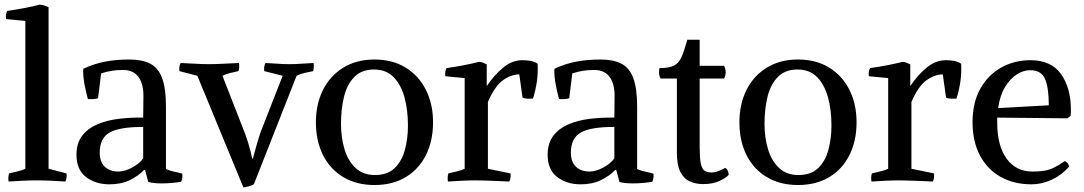

<svg xmlns="http://www.w3.org/2000/svg" viewBox="-20 -776 4662 826"><path d="M189 -50 266 -30Q269 -11 261 5Q234 3 200.5 1.5Q167 0 139 0Q111 0 78 1.5Q45 3 17 5Q14 -14 19 -30Q38 -35 56.5 -39Q75 -43 89 -50V-686L6 -694Q3 -714 11 -729Q47 -734 83.5 -741Q120 -748 151 -756Q161 -755 170 -752.5Q179 -750 189 -745Z M451 17Q391 17 350 -14.5Q309 -46 309 -110Q309 -160 333.5 -192Q358 -224 399.5 -241.5Q441 -259 492 -265Q543 -271 596 -270L597 -358Q598 -414 576 -444.5Q554 -475 509 -475Q484 -475 461 -471.5Q438 -468 415 -460L402 -354Q394 -350 380 -349.5Q366 -349 358 -350Q349 -383 343 -416Q337 -449 338 -480Q385 -502 432.5 -511Q480 -520 536 -520Q592 -520 626.5 -502Q661 -484 677.5 -440Q694 -396 694 -317V-49Q711 -41 729 -37.5Q747 -34 764 -29Q767 -10 759 6Q743 9 720.5 11Q698 13 675 13Q642 13 618 7L604 -45H600Q575 -19 538 -1Q501 17 451 17ZM489 -38Q517 -38 549 -55.5Q581 -73 596 -95V-230Q493 -230 451 -205.5Q409 -181 409 -120Q409 -79 431 -58.5Q453 -38 489 -38Z M829 -450 752 -470Q749 -489 757 -505Q784 -504 817.5 -502Q851 -500 879 -500Q908 -500 944 -502Q980 -504 1008 -505Q1011 -486 1006 -470Q988 -466 970.5 -462Q953 -458 937 -450L1023 -230Q1037 -196 1047.5 -162Q1058 -128 1065 -94H1068Q1076 -123 1083.5 -150.5Q1091 -178 1101 -207L1196 -450L1117 -470Q1114 -489 1122 -505Q1149 -504 1173 -502Q1197 -500 1225 -500Q1254 -500 1277.5 -502Q1301 -504 1329 -505Q1332 -486 1327 -470Q1308 -466 1289.5 -462Q1271 -458 1256 -450L1072 17Q1065 21 1050.5 25.5Q1036 30 1027 30Z M1339 -250Q1339 -328 1369.5 -389Q1400 -450 1457 -485Q1514 -520 1591 -520Q1669 -520 1725.5 -485Q1782 -450 1812.5 -389Q1843 -328 1843 -250Q1843 -170 1812.5 -109Q1782 -48 1725.5 -14Q1669 20 1591 20Q1514 20 1457 -14Q1400 -48 1369.5 -109Q1339 -170 1339 -250ZM1735 -236Q1735 -303 1720 -357.5Q1705 -412 1673 -444.5Q1641 -477 1589 -477Q1536 -477 1504.5 -445Q1473 -413 1460 -360Q1447 -307 1447 -243Q1447 -185 1462 -134.5Q1477 -84 1509.5 -53.5Q1542 -23 1593 -23Q1647 -23 1678 -53Q1709 -83 1722 -132Q1735 -181 1735 -236Z M2079 -50 2176 -30Q2179 -11 2171 5Q2153 4 2126.5 3Q2100 2 2074 1Q2048 0 2029 0Q2001 0 1968 1.5Q1935 3 1907 5Q1904 -14 1909 -30Q1928 -35 1946.5 -39Q1965 -43 1979 -50V-440L1896 -448Q1893 -468 1901 -483Q1937 -488 1973.5 -495Q2010 -502 2041 -510Q2051 -509 2057.5 -506.5Q2064 -504 2074 -499V-408L2075 -407Q2106 -453 2144.5 -485Q2183 -517 2227 -517Q2244 -517 2260.5 -514.5Q2277 -512 2293 -502Q2295 -461 2289.5 -424Q2284 -387 2273 -352Q2266 -351 2251 -351.5Q2236 -352 2228 -356L2214 -456Q2179 -456 2143.5 -430.5Q2108 -405 2079 -337Z M2478 17Q2418 17 2377 -14.5Q2336 -46 2336 -110Q2336 -160 2360.5 -192Q2385 -224 2426.5 -241.5Q2468 -259 2519 -265Q2570 -271 2623 -270L2624 -358Q2625 -414 2603 -444.5Q2581 -475 2536 -475Q2511 -475 2488 -471.5Q2465 -468 2442 -460L2429 -354Q2421 -350 2407 -349.5Q2393 -349 2385 -350Q2376 -383 2370 -416Q2364 -449 2365 -480Q2412 -502 2459.5 -511Q2507 -520 2563 -520Q2619 -520 2653.5 -502Q2688 -484 2704.5 -440Q2721 -396 2721 -317V-49Q2738 -41 2756 -37.5Q2774 -34 2791 -29Q2794 -10 2786 6Q2770 9 2747.5 11Q2725 13 2702 13Q2669 13 2645 7L2631 -45H2627Q2602 -19 2565 -1Q2528 17 2478 17ZM2516 -38Q2544 -38 2576 -55.5Q2608 -73 2623 -95V-230Q2520 -230 2478 -205.5Q2436 -181 2436 -120Q2436 -79 2458 -58.5Q2480 -38 2516 -38Z M3005 16Q2973 16 2947 4Q2921 -8 2906.5 -37.5Q2892 -67 2892 -119V-438H2822Q2816 -449 2815.5 -460.5Q2815 -472 2817 -483Q2859 -483 2880 -494Q2901 -505 2912.5 -532Q2924 -559 2937 -605H2990V-493H3095Q3109 -464 3095 -438H2990V-144Q2990 -98 2994.5 -74.5Q2999 -51 3010 -42.5Q3021 -34 3040 -34Q3056 -34 3071 -40Q3086 -46 3100 -54Q3114 -45 3115 -24Q3104 -11 3075 2.5Q3046 16 3005 16Z M3161 -250Q3161 -328 3191.5 -389Q3222 -450 3279 -485Q3336 -520 3413 -520Q3491 -520 3547.5 -485Q3604 -450 3634.5 -389Q3665 -328 3665 -250Q3665 -170 3634.5 -109Q3604 -48 3547.5 -14Q3491 20 3413 20Q3336 20 3279 -14Q3222 -48 3191.5 -109Q3161 -170 3161 -250ZM3557 -236Q3557 -303 3542 -357.5Q3527 -412 3495 -444.5Q3463 -477 3411 -477Q3358 -477 3326.5 -445Q3295 -413 3282 -360Q3269 -307 3269 -243Q3269 -185 3284 -134.5Q3299 -84 3331.5 -53.5Q3364 -23 3415 -23Q3469 -23 3500 -53Q3531 -83 3544 -132Q3557 -181 3557 -236Z M3901 -50 3998 -30Q4001 -11 3993 5Q3975 4 3948.5 3Q3922 2 3896 1Q3870 0 3851 0Q3823 0 3790 1.5Q3757 3 3729 5Q3726 -14 3731 -30Q3750 -35 3768.5 -39Q3787 -43 3801 -50V-440L3718 -448Q3715 -468 3723 -483Q3759 -488 3795.5 -495Q3832 -502 3863 -510Q3873 -509 3879.5 -506.5Q3886 -504 3896 -499V-408L3897 -407Q3928 -453 3966.5 -485Q4005 -517 4049 -517Q4066 -517 4082.5 -514.5Q4099 -512 4115 -502Q4117 -461 4111.5 -424Q4106 -387 4095 -352Q4088 -351 4073 -351.5Q4058 -352 4050 -356L4036 -456Q4001 -456 3965.5 -430.5Q3930 -405 3901 -337Z M4270 -250Q4270 -149 4310.5 -93.5Q4351 -38 4421 -38Q4452 -38 4473 -41.5Q4494 -45 4514.5 -55Q4535 -65 4561 -83Q4577 -76 4579 -59Q4548 -23 4505 -3Q4462 17 4418 17Q4342 17 4285 -15Q4228 -47 4196 -107Q4164 -167 4164 -250Q4164 -335 4197.5 -394.5Q4231 -454 4287.5 -485.5Q4344 -517 4413 -517Q4502 -517 4544.5 -457.5Q4587 -398 4587 -304Q4587 -297 4587 -291Q4587 -285 4586 -278L4572 -267L4270 -270ZM4412 -474Q4383 -474 4354.5 -456Q4326 -438 4304 -402Q4282 -366 4274 -311L4492 -323Q4492 -400 4475.5 -437Q4459 -474 4412 -474Z"/></svg>

Font: Alike
Style: Regular
Weight: 400
Designer: Sveta Sebyakina
Foundry: Cyreal (www.cyreal.org)
Version: Version 1.301; ttfautohint (v1.8.4.7-5d5b)